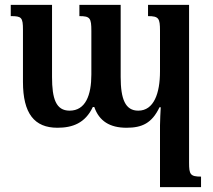

<svg xmlns="http://www.w3.org/2000/svg" viewBox="-20 -512 874 786"><path d="M586 -492V-446C630 -446 635 -437 635 -386V-220C635 -130 610 -59 546 -59C493 -59 474 -106 474 -197V-492H305V-446C349 -446 354 -438 354 -385V-207C354 -122 330 -59 265 -59C209 -59 193 -108 193 -197V-492H24V-446C68 -446 74 -441 74 -390V-177C74 -47 121 11 215 11C277 11 329 -8 360 -74H366C386 -16 430 11 498 11C562 11 602 -8 633 -73H638C637 -48 635 -23 635 1V254H803V211C759 211 754 202 754 154V-492Z"/></svg>

Font: Noto Serif Armenian SemiCondensed SemiBold
Style: Regular
Weight: 600
Width: 4
Designer: Monotype Design Team
Foundry: Monotype Imaging Inc.
Version: Version 2.008